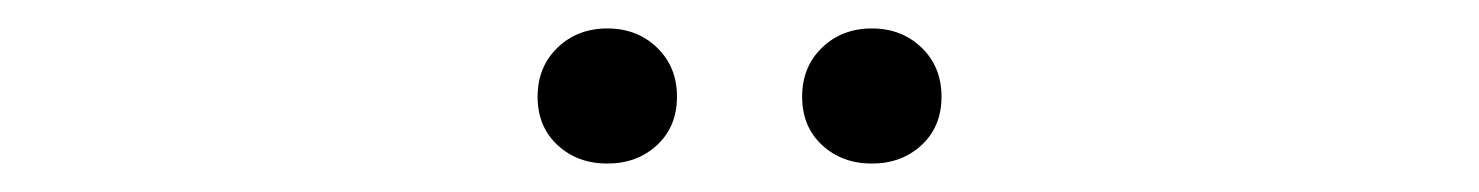

<svg xmlns="http://www.w3.org/2000/svg" viewBox="-20 -785 1040 135"><path d="M358 -717Q358 -738 372 -751.5Q386 -765 407 -765Q428 -765 442 -751.5Q456 -738 456 -717Q456 -696 442 -683Q428 -670 407 -670Q386 -670 372 -683Q358 -696 358 -717ZM544 -717Q544 -738 558 -751.5Q572 -765 593 -765Q614 -765 628 -751.5Q642 -738 642 -717Q642 -696 628 -683Q614 -670 593 -670Q572 -670 558 -683Q544 -696 544 -717Z"/></svg>

Font: LINE Seed JP_TTF Regular
Style: Regular
Weight: 400
Designer: LINE & Fontrix & Fontworks
Version: Version 1.002